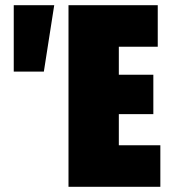

<svg xmlns="http://www.w3.org/2000/svg" viewBox="-20 -720 657 740"><path d="M33 -444V-700H189L149 -444ZM244 0V-700H588V-540H438V-432H571V-280H438V-160H598V0Z"/></svg>

Font: Tektur Condensed ExtraBold
Style: Regular
Weight: 800
Width: 3
Designer: Adam Jagosz
Foundry: Adam Jagosz
Version: Version 1.005;gftools[0.9.30]